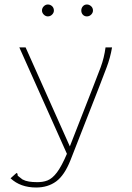

<svg xmlns="http://www.w3.org/2000/svg" viewBox="-20 -661 590 855"><path d="M141 174Q71 174 27 133L47 115L54 109L59 114Q56 119 61.5 123.5Q67 128 80 138Q93 145 109 147.5Q125 150 142 150Q170 151 191.5 142.5Q213 134 233.5 107Q254 80 278 24L66 -450H94L291 -9L395 -275Q413 -320 428.5 -362Q444 -404 450 -450H479Q471 -403 454.5 -360Q438 -317 420 -270L294 52Q267 120 230 147Q193 174 141 174ZM193 -588Q183 -588 175 -596Q167 -604 167 -614Q167 -625 175 -633Q183 -641 193 -641Q204 -641 212 -633.5Q220 -626 220 -614Q220 -604 212 -596Q204 -588 193 -588ZM367 -588Q356 -588 349 -595.5Q342 -603 342 -614Q342 -625 349 -633Q356 -641 367 -641Q377 -641 385.5 -633.5Q394 -626 394 -614Q394 -604 386 -596Q378 -588 367 -588Z"/></svg>

Font: Inconsolata SemiExpanded ExtraLight
Style: Regular
Weight: 200
Width: 6
Monospace: yes
Designer: Raph Levien, Cyreal, Brenton Simpson
Foundry: Raph Levien, Cyreal, Google
Version: Version 3.001; ttfautohint (v1.8.2.53-6de2)